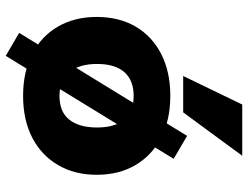

<svg xmlns="http://www.w3.org/2000/svg" viewBox="-120 -692 885 686"><g transform="rotate(90 323.0 -349.5)"><path d="M323 11Q237 11 173.5 -21.5Q110 -54 75.5 -113.5Q41 -173 41 -252Q41 -332 75.5 -391Q110 -450 173.5 -482.5Q237 -515 323 -515Q409 -515 472 -482.5Q535 -450 570 -391Q605 -332 605 -252Q605 -173 570 -113.5Q535 -54 472 -21.5Q409 11 323 11ZM323 -119Q380 -119 408 -154Q436 -189 436 -253Q436 -317 408 -350.5Q380 -384 323 -384Q267 -384 238 -350.5Q209 -317 209 -253Q209 -189 238.5 -154Q268 -119 323 -119ZM180 73 98 25 466 -575 548 -527ZM252 -561 354 -772H537L382 -561Z"/></g></svg>

Font: Nunito Sans 8pt Black
Style: Regular
Weight: 900
Version: Version 3.101;gftools[0.9.27]